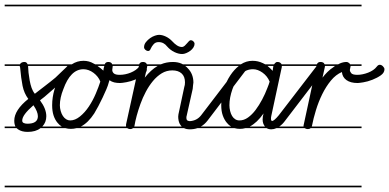

<svg xmlns="http://www.w3.org/2000/svg" viewBox="-20 -562 1664 821"><path d="M201 -280H100Q101 -266 102 -251Q104 -234 107 -217.5Q110 -201 115 -186.5Q120 -172 129 -161Q136 -166 147 -175Q158 -184 171 -193.5Q184 -203 196 -213Q208 -223 217 -230L264 -275Q270 -283 277 -283Q284 -283 290.5 -277Q297 -271 297 -266Q297 -261 292 -254L242 -211Q223 -194 210 -182.5Q197 -171 187 -162.5Q177 -154 169 -147Q161 -140 151 -133Q178 -97 178 -65Q178 -39 161 -21H201V-14H153Q133 2 98 2Q73 2 57 -9Q54 -11 51 -14H0V-21H46Q41 -31 41 -46Q41 -91 101 -139Q83 -163 76.5 -195Q70 -227 66 -274L64 -280H0V-287H65Q67 -289 69 -292Q75 -297 85 -297Q94 -297 98 -287H201ZM142 -65Q142 -84 123 -112Q99 -91 87 -75Q75 -59 75 -46Q75 -39 81.5 -36Q88 -33 97 -33Q142 -33 142 -65ZM201 239H0V232H201ZM201 -535H0V-542H201Z M509 -14H307Q295 -11 283 -11Q271 -11 260 -14H201V-21H244Q234 -27 226 -37Q215 -50 209 -68.5Q203 -87 203 -112Q203 -146 213 -179.5Q223 -213 241 -240Q257 -264 277 -280H201V-287H287Q310 -302 337 -302Q361 -302 381 -290Q384 -289 387 -287H428Q431 -297 443 -297Q452 -297 457 -292Q459 -289 460 -287H509V-280H462Q462 -275 461 -271Q460 -267 460 -263Q460 -254 467 -248Q474 -242 492 -242Q504 -242 516 -244.5Q528 -247 539 -251.5Q550 -256 559.5 -262.5Q569 -269 575 -277Q581 -285 589 -285Q595 -285 601.5 -278.5Q608 -272 608 -266Q608 -252 593 -241Q578 -230 559 -222Q540 -214 520.5 -210.5Q501 -207 493 -207Q480 -207 469 -209.5Q458 -212 448 -219L445 -209Q442 -197 435 -180.5Q428 -164 419 -145Q410 -126 400.5 -108Q391 -90 383 -77Q357 -37 326 -21H509ZM409 -213Q405 -224 397.5 -233.5Q390 -243 380 -250.5Q370 -258 359 -262Q348 -266 337 -266Q309 -266 287.5 -244.5Q266 -223 251 -181Q236 -144 236 -112Q236 -100 239.5 -87.5Q243 -75 249 -66Q255 -57 263 -52Q271 -47 280 -47Q301 -47 322 -64Q343 -81 360 -106.5Q377 -132 389.5 -161.5Q402 -191 409 -213ZM509 -535H201V-542H509ZM509 239H201V232H509ZM422 -260 423 -268 426 -280H397Q410 -271 422 -260Z M931 -14H824Q809 -9 792 -9Q777 -9 767 -14H549Q544 -10 537 -10Q530 -10 524 -14H509V-21H519Q519 -23 519 -25V-30L574 -280H509V-287H575Q579 -297 591 -297Q600 -297 605 -292Q607 -289 608 -287H668Q692 -297 719 -297Q740 -297 756 -290Q759 -288 762 -287H931V-280H772Q778 -276 783 -270Q795 -258 801 -242.5Q807 -227 807 -209Q806 -204 805.5 -197.5Q805 -191 804 -182L778 -66Q777 -64 777 -59Q777 -49 782 -46.5Q787 -44 792 -44Q822 -46 840 -69L999 -277Q1005 -285 1012 -285Q1019 -285 1025.5 -279.5Q1032 -274 1032 -266Q1032 -260 1027 -256L868 -47Q855 -30 839 -21H931ZM752 -27Q746 -35 744 -45Q742 -55 742 -63Q742 -69 743 -73L768 -190Q771 -198 771 -210Q771 -235 756.5 -248Q742 -261 717 -261Q692 -261 671.5 -248.5Q651 -236 634 -215.5Q617 -195 603.5 -169.5Q590 -144 580.5 -117.5Q571 -91 564.5 -67Q558 -43 555 -24L554 -21H757ZM625 -355Q621 -344 614 -344Q607 -344 601.5 -349Q596 -354 596 -360Q596 -372 604 -382Q612 -392 622 -399Q632 -406 642.5 -409.5Q653 -413 660 -413Q674 -413 689.5 -405.5Q705 -398 717 -385Q726 -375 736.5 -368Q747 -361 759 -361Q765 -362 770 -366.5Q775 -371 779 -376Q783 -381 787.5 -385.5Q792 -390 795 -390Q802 -390 807 -385Q812 -380 812 -375Q812 -367 807 -359Q802 -351 794 -345Q786 -339 776.5 -335Q767 -331 759 -331Q743 -331 725.5 -339.5Q708 -348 694 -364Q688 -372 679 -377Q670 -382 658 -382Q645 -382 637 -373Q629 -364 625 -355ZM931 239H509V232H931ZM931 -535H509V-542H931ZM609 -277Q609 -276 609 -275L599 -230Q625 -263 654 -280H610Q610 -279 609 -277Z M1266 -14H1162Q1151 -9 1140 -9Q1129 -9 1120 -14H1029Q1018 -11 1006 -11Q994 -11 983 -14H931V-21H968Q958 -27 950 -37Q939 -50 932.5 -68.5Q926 -87 926 -112Q926 -146 936.5 -179.5Q947 -213 965 -240Q981 -264 1001 -280H931V-287H1010Q1033 -302 1060 -302Q1083 -302 1104 -292Q1109 -290 1114 -287H1152Q1154 -289 1156 -292Q1160 -297 1166 -297Q1176 -297 1180 -292Q1183 -290 1184 -287H1266V-280H1185V-275L1140 -66Q1138 -58 1139 -51Q1139 -46 1143 -45Q1147 -44 1155 -51Q1163 -58 1172 -69L1332 -277Q1339 -285 1345 -285Q1351 -285 1358 -279Q1365 -273 1365 -266Q1365 -260 1360 -256L1200 -47Q1188 -30 1174 -21H1266ZM1123 -185Q1127 -195 1129 -200.5Q1131 -206 1133 -213Q1123 -237 1102.5 -251.5Q1082 -266 1062 -266Q1032 -266 1010.5 -244.5Q989 -223 974 -181Q961 -144 961 -112Q961 -100 964 -87.5Q967 -75 972.5 -66Q978 -57 986 -52Q994 -47 1004 -47Q1023 -47 1040.5 -59.5Q1058 -72 1073 -92Q1088 -112 1101 -136.5Q1114 -161 1123 -185ZM1266 239H931V232H1266ZM1266 -535H931V-542H1266ZM1103 -51Q1103 -64 1107 -77Q1079 -37 1048 -21H1113Q1103 -33 1103 -51ZM1146 -259Q1146 -262 1147 -268Q1148 -273 1149 -280H1124Q1135 -271 1146 -259Z M1526 -280H1479V-278Q1479 -275 1477.5 -270.5Q1476 -266 1476 -263Q1476 -256 1482 -249Q1488 -242 1508 -242Q1519 -242 1531 -244.5Q1543 -247 1554.5 -251.5Q1566 -256 1575.5 -262.5Q1585 -269 1591 -277Q1597 -285 1604 -285Q1611 -285 1617.5 -278.5Q1624 -272 1624 -266Q1624 -251 1608.5 -240Q1593 -229 1572.5 -221Q1552 -213 1533.5 -210Q1515 -207 1509 -207Q1479 -207 1461.5 -219.5Q1444 -232 1442 -254Q1416 -243 1395 -217.5Q1374 -192 1358 -159.5Q1342 -127 1331 -91Q1320 -55 1314 -24L1313 -21H1526V-14H1308Q1304 -10 1296 -10Q1289 -10 1283 -14H1266V-21H1278Q1278 -23 1278 -25Q1278 -26 1278.5 -27.5Q1279 -29 1279 -30L1333 -280H1266V-287H1335Q1339 -297 1350 -297Q1360 -297 1365 -292Q1367 -289 1368 -287H1426Q1430 -289 1434 -291Q1448 -297 1462 -297Q1468 -297 1473 -292Q1476 -290 1477 -287H1526ZM1526 -535H1266V-542H1526ZM1526 239H1266V232H1526ZM1369 -277Q1369 -276 1369 -275L1359 -230Q1368 -242 1380 -254Q1392 -266 1406 -275Q1409 -278 1413 -280H1370Q1370 -279 1369 -277Z"/></svg>

Font: Gruenewald VA 1. Klasse
Style: Regular
Weight: 400
Designer: Peter Wiegel
Foundry: Peter Wiegel, nach dem Schriftentwurf von Dr. H. Gr¸newald
Version: Version 0.007